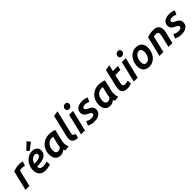

<svg xmlns="http://www.w3.org/2000/svg" viewBox="494 -2652 4525 4525"><g transform="rotate(-45 2756.0 -389.5)"><path d="M17 0 137 -497Q178 -511 230 -523Q282 -535 344 -535Q368 -535 396.5 -531Q425 -527 447 -518L409 -411Q389 -416 369.5 -420.5Q350 -425 316 -425Q299 -425 280 -422Q261 -419 247 -415L147 0Z M685 13Q605 13 557.5 -15.5Q510 -44 488.5 -92.5Q467 -141 467 -200Q467 -264 489 -324Q511 -384 551.5 -432.5Q592 -481 649.5 -509.5Q707 -538 778 -538Q848 -538 893.5 -499.5Q939 -461 939 -393Q939 -319 895 -275Q851 -231 773.5 -212Q696 -193 596 -192Q596 -191 596 -189.5Q596 -188 596 -187Q600 -156 611.5 -136Q623 -116 647.5 -106Q672 -96 710 -96Q743 -96 776.5 -102.5Q810 -109 839 -122L849 -18Q820 -5 777 4Q734 13 685 13ZM601 -284Q691 -287 738 -301Q785 -315 802 -335.5Q819 -356 819 -378Q819 -405 803 -419Q787 -433 758 -433Q720 -433 687.5 -414Q655 -395 633 -361Q611 -327 601 -284ZM735 -578 682 -636 843 -793 911 -712Z M1178 14Q1117 14 1077 -13.5Q1037 -41 1017.5 -89.5Q998 -138 998 -198Q998 -270 1022.5 -331.5Q1047 -393 1091.5 -439Q1136 -485 1196 -510.5Q1256 -536 1326 -536Q1341 -536 1372 -534Q1403 -532 1440.5 -525Q1478 -518 1512 -501L1445 -220Q1436 -183 1434.5 -146Q1433 -109 1439.5 -74.5Q1446 -40 1458 -9L1340 8Q1334 -4 1329 -16Q1324 -28 1320 -42Q1290 -17 1255 -1.5Q1220 14 1178 14ZM1209 -97Q1236 -97 1258 -108.5Q1280 -120 1304 -144Q1306 -169 1311 -198.5Q1316 -228 1321 -252L1364 -422Q1350 -425 1338 -426Q1326 -427 1311 -427Q1271 -427 1237.5 -409Q1204 -391 1179.5 -360Q1155 -329 1141.5 -290.5Q1128 -252 1128 -210Q1128 -173 1136.5 -147.5Q1145 -122 1163 -109.5Q1181 -97 1209 -97Z M1760 10Q1692 8 1654 -11Q1616 -30 1600 -62Q1584 -94 1585.5 -135.5Q1587 -177 1598 -223L1725 -755L1860 -776L1725 -212Q1719 -190 1717 -170.5Q1715 -151 1720 -136.5Q1725 -122 1740.5 -112Q1756 -102 1786 -99Z M1869 0 1994 -524H2125L1999 0ZM2092 -618Q2063 -618 2041.5 -635Q2020 -652 2020 -686Q2020 -711 2032.5 -731.5Q2045 -752 2066 -764Q2087 -776 2110 -776Q2138 -776 2160 -759Q2182 -742 2182 -708Q2182 -683 2169 -662.5Q2156 -642 2136 -630Q2116 -618 2092 -618Z M2310 13Q2240 13 2195 -2.5Q2150 -18 2128 -30L2174 -132Q2195 -120 2229.5 -106.5Q2264 -93 2311 -93Q2345 -93 2366.5 -100.5Q2388 -108 2398 -121Q2408 -134 2408 -150Q2408 -166 2401 -177Q2394 -188 2378 -198Q2362 -208 2335 -220Q2303 -235 2275.5 -252.5Q2248 -270 2231 -297Q2214 -324 2214 -366Q2214 -421 2241 -459Q2268 -497 2318.5 -517.5Q2369 -538 2438 -538Q2487 -538 2527 -527.5Q2567 -517 2593 -503L2548 -404Q2527 -415 2495.5 -424Q2464 -433 2432 -433Q2411 -433 2391 -428.5Q2371 -424 2357.5 -411.5Q2344 -399 2344 -376Q2344 -361 2352 -350.5Q2360 -340 2375 -332Q2390 -324 2409 -314Q2455 -292 2483.5 -271.5Q2512 -251 2525.5 -224.5Q2539 -198 2539 -157Q2539 -111 2513.5 -72.5Q2488 -34 2437.5 -10.5Q2387 13 2310 13Z M2833 14Q2772 14 2732 -13.5Q2692 -41 2672.5 -89.5Q2653 -138 2653 -198Q2653 -270 2677.5 -331.5Q2702 -393 2746.5 -439Q2791 -485 2851 -510.5Q2911 -536 2981 -536Q2996 -536 3027 -534Q3058 -532 3095.5 -525Q3133 -518 3167 -501L3100 -220Q3091 -183 3089.5 -146Q3088 -109 3094.5 -74.5Q3101 -40 3113 -9L2995 8Q2989 -4 2984 -16Q2979 -28 2975 -42Q2945 -17 2910 -1.5Q2875 14 2833 14ZM2864 -97Q2891 -97 2913 -108.5Q2935 -120 2959 -144Q2961 -169 2966 -198.5Q2971 -228 2976 -252L3019 -422Q3005 -425 2993 -426Q2981 -427 2966 -427Q2926 -427 2892.5 -409Q2859 -391 2834.5 -360Q2810 -329 2796.5 -290.5Q2783 -252 2783 -210Q2783 -173 2791.5 -147.5Q2800 -122 2818 -109.5Q2836 -97 2864 -97Z M3406 12Q3341 12 3304.5 -8Q3268 -28 3254 -62Q3240 -96 3241.5 -141Q3243 -186 3255 -235L3356 -660L3492 -681L3453 -524H3623L3597 -417H3428L3380 -217Q3372 -185 3372.5 -157.5Q3373 -130 3389.5 -114Q3406 -98 3444 -98Q3470 -98 3492.5 -103Q3515 -108 3539 -117L3549 -15Q3520 -4 3485 4Q3450 12 3406 12Z M3627 0 3752 -524H3883L3757 0ZM3850 -618Q3821 -618 3799.5 -635Q3778 -652 3778 -686Q3778 -711 3790.5 -731.5Q3803 -752 3824 -764Q3845 -776 3868 -776Q3896 -776 3918 -759Q3940 -742 3940 -708Q3940 -683 3927 -662.5Q3914 -642 3894 -630Q3874 -618 3850 -618Z M4136 13Q4072 13 4027 -13Q3982 -39 3959 -85.5Q3936 -132 3936 -194Q3936 -262 3957 -323.5Q3978 -385 4017 -433Q4056 -481 4110 -509Q4164 -537 4230 -537Q4295 -537 4339.5 -511Q4384 -485 4407 -439Q4430 -393 4430 -330Q4430 -263 4409.5 -201Q4389 -139 4351 -91Q4313 -43 4258.5 -15Q4204 13 4136 13ZM4148 -98Q4175 -98 4198.5 -110Q4222 -122 4240.5 -143.5Q4259 -165 4272.5 -193Q4286 -221 4293 -252.5Q4300 -284 4300 -317Q4300 -369 4280.5 -397.5Q4261 -426 4218 -426Q4191 -426 4168 -414Q4145 -402 4126 -380.5Q4107 -359 4093.5 -331Q4080 -303 4073 -271.5Q4066 -240 4066 -207Q4066 -155 4085.5 -126.5Q4105 -98 4148 -98Z M4482 0 4603 -501Q4639 -512 4687 -524Q4735 -536 4806 -536Q4886 -536 4930.5 -504Q4975 -472 4987 -414.5Q4999 -357 4979 -278L4912 0H4782L4845 -267Q4853 -299 4857 -327.5Q4861 -356 4856.5 -378Q4852 -400 4834.5 -412.5Q4817 -425 4782 -425Q4765 -425 4747.5 -423Q4730 -421 4712 -417L4613 0Z M5213 13Q5143 13 5098 -2.5Q5053 -18 5031 -30L5077 -132Q5098 -120 5132.5 -106.5Q5167 -93 5214 -93Q5248 -93 5269.5 -100.5Q5291 -108 5301 -121Q5311 -134 5311 -150Q5311 -166 5304 -177Q5297 -188 5281 -198Q5265 -208 5238 -220Q5206 -235 5178.5 -252.5Q5151 -270 5134 -297Q5117 -324 5117 -366Q5117 -421 5144 -459Q5171 -497 5221.5 -517.5Q5272 -538 5341 -538Q5390 -538 5430 -527.5Q5470 -517 5496 -503L5451 -404Q5430 -415 5398.5 -424Q5367 -433 5335 -433Q5314 -433 5294 -428.5Q5274 -424 5260.5 -411.5Q5247 -399 5247 -376Q5247 -361 5255 -350.5Q5263 -340 5278 -332Q5293 -324 5312 -314Q5358 -292 5386.5 -271.5Q5415 -251 5428.5 -224.5Q5442 -198 5442 -157Q5442 -111 5416.5 -72.5Q5391 -34 5340.5 -10.5Q5290 13 5213 13Z"/></g></svg>

Font: Ubuntu Sans
Style: Bold Italic
Weight: 700
Italic angle: -13.5°
Designer: Dalton Maag Ltd
Foundry: Dalton Maag Ltd
Version: Version 1.006